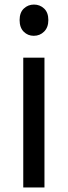

<svg xmlns="http://www.w3.org/2000/svg" viewBox="-20 -822 298 842"><path d="M82 0V-569H175V0ZM128 -665Q102 -665 84 -683Q66 -701 66 -734Q66 -767 84.5 -784.5Q103 -802 129 -802Q155 -802 173.5 -784.5Q192 -767 192 -734Q192 -702 173.5 -683.5Q155 -665 128 -665Z"/></svg>

Font: Yaldevi Medium
Style: Regular
Weight: 500
Designer: Sol Matas, Rajitha Manaperi, Kosala Senevirathne
Foundry: Mooniak
Version: Version 1.100